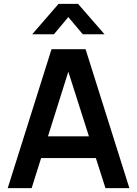

<svg xmlns="http://www.w3.org/2000/svg" viewBox="-20 -975 710 995"><path d="M147 -797.5 283.5 -955H384.5L521.5 -797.5H409L334 -886.5L259.5 -797.5ZM20 0 247 -720H423.5L650.5 0H526.5L320.5 -646H347.5L144 0ZM146.5 -156V-268.5H524.5V-156Z"/></svg>

Font: Manrope ExtraLight
Style: Bold
Weight: 700
Version: Version 4.504